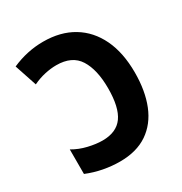

<svg xmlns="http://www.w3.org/2000/svg" viewBox="-171 -852 941 990"><g transform="rotate(-30 300.0 -357.0)"><path d="M260 10Q211 10 161.5 0.5Q112 -9 66 -28V-174Q105 -151 151.5 -140Q198 -129 236 -129Q319 -129 357 -182Q395 -235 395 -349Q395 -459 355.5 -522Q316 -585 222 -585Q190 -585 153.5 -577Q117 -569 82 -552L38 -684Q129 -724 224 -724Q327 -724 401 -679.5Q475 -635 515 -551.5Q555 -468 555 -350Q555 -241 522.5 -160Q490 -79 424.5 -34.5Q359 10 260 10Z"/></g></svg>

Font: Noto Sans Mono ExtraBold
Style: Regular
Weight: 800
Designer: Monotype Design Team
Foundry: Monotype Imaging Inc.
Version: Version 2.014